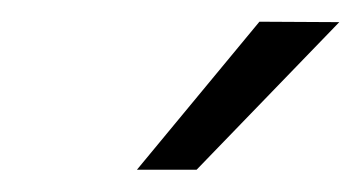

<svg xmlns="http://www.w3.org/2000/svg" viewBox="-20 -764 331 176"><path d="M217.8 -744.1 291 -743.7 160.2 -608.4H105.5Z"/></svg>

Font: RobotoInd Light
Style: Italic
Weight: 300
Italic angle: -12°
Designer: Google
Version: Version 2.001151; 2014